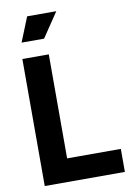

<svg xmlns="http://www.w3.org/2000/svg" viewBox="-104 -1046 756 1109"><g transform="rotate(-10 273.5 -491.5)"><path d="M66 -745H221V-135H536V0H66ZM136 -983H307L210 -839H78Z"/></g></svg>

Font: Evergrow Sans 
Style: ExtraBold
Weight: 800
Foundry: 10Web
Version: Version 1.000